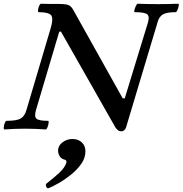

<svg xmlns="http://www.w3.org/2000/svg" viewBox="-36 -687 975 1025"><path d="M611 14Q601 14 593.5 8Q586 2 580 -7L289 -519L280 -517L156 -99Q146 -65 158.5 -53.5Q171 -42 221 -42Q225 -42 223.5 -30.5Q222 -19 217.5 -7.5Q213 4 208 4Q181 2 153 1Q125 0 99 0Q71 0 43 1Q15 2 -12 4Q-17 4 -16 -7.5Q-15 -19 -10.5 -30.5Q-6 -42 -1 -42Q51 -42 73 -53.5Q95 -65 105 -99L235 -538Q250 -589 237 -605.5Q224 -622 170 -622Q166 -622 167 -633Q168 -644 173 -655.5Q178 -667 183 -667Q206 -666 228 -666Q250 -666 273 -666Q313 -666 328 -660.5Q343 -655 354 -636L619 -162H630L753 -564Q764 -599 750 -610.5Q736 -622 684 -622Q679 -622 681.5 -633Q684 -644 689.5 -655.5Q695 -667 699 -667Q726 -666 753 -665.5Q780 -665 808 -665Q834 -665 861 -665.5Q888 -666 915 -667Q920 -667 918 -655.5Q916 -644 911 -633Q906 -622 902 -622Q855 -622 834.5 -610.5Q814 -599 806 -571L637 -7Q634 2 627.5 8Q621 14 611 14ZM225 317Q216 321 211 309.5Q206 298 212 293Q251 263 279.5 236.5Q308 210 317 185Q323 171 311 166Q291 161 282.5 147Q274 133 274 116Q274 91 297.5 73Q321 55 351 55Q381 55 400.5 73Q420 91 420 121Q420 156 398 187.5Q376 219 343 245.5Q310 272 277.5 290.5Q245 309 225 317Z"/></svg>

Font: Junicode SmExp
Style: Bold Italic
Weight: 700
Width: 6
Italic angle: -11°
Designer: Peter S. Baker
Version: Version 2.205; ttfautohint (v1.8.4)